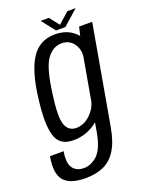

<svg xmlns="http://www.w3.org/2000/svg" viewBox="-200 -782 834 1095"><g transform="rotate(-20 217.0 -234.5)"><path d="M125 230.5Q31 230.5 -5.8 187.2Q-42.5 144 -24.5 43H58.5Q46.5 111.5 68.2 142.2Q90 173 135.5 173Q180.5 173 218.2 137Q256 101 273 6.5L283 -51Q275.5 -45 267.5 -39Q208 3.5 133.5 3.5Q49 3.5 28.2 -68.8Q7.5 -141 25.5 -282Q43.5 -443 93.8 -521.8Q144 -600.5 238 -600.5Q312.5 -600.5 357.5 -557.5Q366 -550 372 -542L384.5 -595H464L358 5.5Q343 91 311.8 140.2Q280.5 189.5 233.8 210Q187 230.5 125 230.5ZM349.5 -428.5Q353.5 -469.5 330.5 -502.5Q304.5 -539.5 258 -539.5Q204 -539.5 167.2 -488.5Q130.5 -437.5 111 -287.5Q91.5 -151 108.5 -104Q125.5 -57 173 -57Q219.5 -57 258.5 -94Q293 -127 303.5 -167.5ZM253.5 -619 189.5 -700.5H239.5L285.5 -641.5L351.5 -700.5H402L310 -619Z"/></g></svg>

Font: Anybody
Style: Italic
Weight: 400
Italic angle: -10°
Designer: Tyler Finck
Foundry: Etcetera Type Company
Version: Version 1.010; ttfautohint (v1.8.3) -l 8 -r 50 -G 200 -x 14 